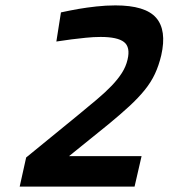

<svg xmlns="http://www.w3.org/2000/svg" viewBox="-20 -692 625 712"><path d="M53 0 77 -108 268 -264Q307 -296 339 -323Q371 -350 394 -374Q417 -398 432 -421.5Q447 -445 453 -471Q464 -517 440 -536Q416 -555 353 -555Q327 -555 298 -552Q269 -549 245 -546Q217 -542 189 -538L206 -646Q238 -653 272 -659Q301 -664 337 -668Q373 -672 408 -672Q519 -672 559 -626Q599 -580 578 -487Q569 -449 554.5 -418Q540 -387 516.5 -358Q493 -329 460 -298.5Q427 -268 382 -231L236 -113H505L479 0Z"/></svg>

Font: Panefresco 800wt
Style: Italic
Weight: 800
Foundry: Campivisivi & Chank Co
Version: Version 1.001